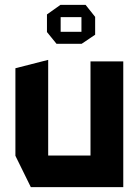

<svg xmlns="http://www.w3.org/2000/svg" viewBox="-20 -765 567 785"><path d="M350 0V-514H484V0H351ZM106 0 43 -128V-129H350V0ZM43 -129V-486L176 -520H177V-129ZM228 -695V-745H330L369 -696V-695ZM211 -586 172 -634V-635H313V-586ZM172 -635V-706L227 -745H228V-635ZM313 -586V-695H369V-623L314 -586Z"/></svg>

Font: Foldit SemiBold
Style: Regular
Weight: 600
Version: Version 1.003